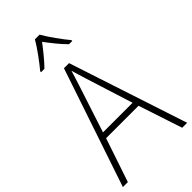

<svg xmlns="http://www.w3.org/2000/svg" viewBox="-288 -1020 1092 1092"><g transform="rotate(-45 258.5 -474.0)"><path d="M278 -948H240C217 -906 165 -836 133 -798V-791H160C192 -823 231 -872 259 -909C288 -871 324 -824 358 -791H384V-798C355 -832 302 -905 278 -948ZM477 0H517L282 -715H241L0 0H40L129 -264H390ZM288 -585 378 -300H140L233 -585C242 -614 252 -644 261 -675C270 -642 280 -611 288 -585Z"/></g></svg>

Font: Noto Sans Malayalam SemiCondensed ExtraLight
Style: Regular
Weight: 200
Width: 4
Designer: Jelle Bosma - Monotype Design Team
Foundry: Monotype Imaging Inc.
Version: Version 2.104